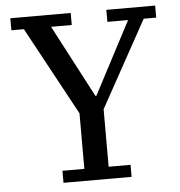

<svg xmlns="http://www.w3.org/2000/svg" viewBox="-51 -746 746 795"><g transform="rotate(-5 322.0 -349.0)"><path d="M181 -50H272V-281L73 -648H21V-698H272V-648H186L344 -347H348L506 -648H420V-698H623V-648H571L373 -289V-50H464V0H181Z"/></g></svg>

Font: IBM Plex Serif Text
Style: Regular
Weight: 450
Designer: Mike Abbink, Paul van der Laan, Pieter van Rosmalen
Foundry: Bold Monday
Version: Version 3.001